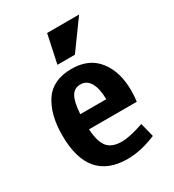

<svg xmlns="http://www.w3.org/2000/svg" viewBox="-161 -732 759 837"><g transform="rotate(-30 219.0 -313.5)"><path d="M397.5 -238.3Q397.5 -208 393.6 -183.6H153.3Q157.2 -119.1 179.7 -92.3Q202.1 -65.4 252 -65.4Q291 -65.4 362.3 -89.8L379.9 -19.5Q301.8 12.7 236.3 12.7Q39.1 12.7 39.1 -218.8Q39.1 -323.2 81.5 -386.7Q124 -450.2 218.8 -450.2Q305.7 -450.2 351.6 -391.6Q397.5 -333 397.5 -238.3ZM153.3 -259.8H284.2Q283.2 -315.4 266.1 -343.8Q249 -372.1 218.8 -372.1Q187.5 -372.1 172.4 -346.2Q157.2 -320.3 153.3 -259.8ZM366.2 -638.7 262.7 -496.1H174.8L205.1 -638.7Z"/></g></svg>

Font: Sudo
Style: Bold
Weight: 700
Monospace: yes
Designer: Jens Kutilek
Foundry: Jens Kutilek
Version: Version 0.040